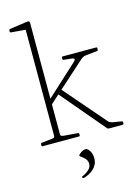

<svg xmlns="http://www.w3.org/2000/svg" viewBox="-143 -819 833 1144"><g transform="rotate(-15 273.5 -247.5)"><path d="M121 0V-576H157V0ZM39 0Q33 0 33 -6V-14Q33 -20 39 -21L108 -29Q116 -30 118.5 -33.5Q121 -37 121 -47V-180H157V-43Q157 -35 160.5 -32.5Q164 -30 174 -28L263 -21Q269 -20 269 -14V-6Q269 0 263 0ZM121 -576V-720L140 -695L32 -704Q26 -705 26 -711V-718Q26 -724 32 -725L137 -740Q150 -742 153.5 -739.5Q157 -737 157 -729V-576ZM447 0Q441 0 437 -5L206 -278L231 -300L453 -43Q457 -38 464 -35Q471 -32 478 -30L533 -21Q539 -20 539 -14V-6Q539 0 533 0ZM146 -217 140 -246 344 -433Q361 -448 356.5 -454Q352 -460 330 -461L293 -465Q287 -465 287 -471V-480Q287 -486 293 -486H499Q505 -486 505 -480V-471Q505 -465 499 -464L425 -456Q418 -455 411.5 -452Q405 -449 399 -444ZM230 246Q224 248 220 243L219 242Q215 237 221 235Q244 225 262 209.5Q280 194 280 172Q280 153 266.5 139Q253 125 239 116Q234 112 237 107Q242 101 249.5 95.5Q257 90 265.5 86.5Q274 83 280 83Q289 83 298 92Q307 101 312.5 115.5Q318 130 318 147Q318 169 310 185.5Q302 202 288.5 214Q275 226 260 233.5Q245 241 230 246Z"/></g></svg>

Font: Hahmlet Thin
Style: Regular
Weight: 250
Version: Version 1.002